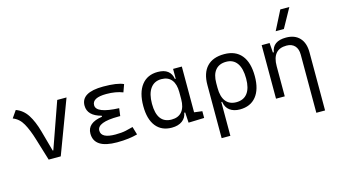

<svg xmlns="http://www.w3.org/2000/svg" viewBox="-107 -1181 3143 1793"><g transform="rotate(-15 1465.0 -285.0)"><path d="M231.9 0 167.5 -210.9Q137.7 -310.1 102.5 -372.6Q67.4 -435.1 6.8 -458L54.7 -527.3Q123.5 -502 165 -437.5Q206.5 -373 234.9 -271L290 -71.8H295.9L453.1 -517.6H543L348.6 0Z M891.6 9.8Q670.9 9.8 670.9 -133.3Q670.9 -236.8 816.4 -257.8V-267.6Q685.5 -301.8 685.5 -399.9Q685.5 -527.3 899.4 -527.3Q1035.2 -527.3 1094.7 -499L1068.4 -425.8Q1000 -452.6 910.2 -452.6Q772.9 -452.6 772.9 -380.4Q772.9 -302.2 992.2 -293.5L982.4 -219.7H965.8Q758.3 -219.7 758.3 -138.2Q758.3 -64.9 895.5 -64.9Q956.1 -64.9 995.8 -73.7Q1035.6 -82.5 1066.9 -91.3L1089.8 -13.7Q1051.3 -2.9 1001.5 3.4Q951.7 9.8 891.6 9.8Z M1421.4 9.8Q1322.8 9.8 1268.6 -58.3Q1214.4 -126.5 1214.4 -253.9Q1214.4 -384.3 1269.8 -455.8Q1325.2 -527.3 1425.8 -527.3Q1488.3 -527.3 1522.9 -500.2Q1557.6 -473.1 1565.4 -422.4H1573.2V-517.6H1657.7V-75.2L1734.9 -65.4V0L1583 4.9L1577.1 -95.2H1567.9Q1561 -47.4 1522.5 -18.8Q1483.9 9.8 1421.4 9.8ZM1573.2 -225.1V-292.5Q1573.2 -370.6 1539.6 -412.1Q1505.9 -453.6 1441.9 -453.6Q1373 -453.6 1335.7 -401.6Q1298.3 -349.6 1298.3 -253.9Q1298.3 -64 1439 -64Q1504.4 -64 1538.8 -105.5Q1573.2 -147 1573.2 -225.1Z M2079.6 9.8Q2020.5 9.8 1982.4 -18.3Q1944.3 -46.4 1936 -102.1H1928.2V224.6H1843.8V-289.1Q1843.8 -405.3 1901.4 -466.3Q1959 -527.3 2068.4 -527.3Q2177.7 -527.3 2235.4 -457.3Q2293 -387.2 2293 -253.9Q2293 -127.4 2237.3 -58.8Q2181.6 9.8 2079.6 9.8ZM1928.2 -238.8Q1928.2 -153.3 1963.4 -108.6Q1998.5 -64 2064.5 -64Q2135.3 -64 2172.1 -112.5Q2209 -161.1 2209 -253.9Q2209 -351.6 2172.9 -402.6Q2136.7 -453.6 2068.4 -453.6Q2000.5 -453.6 1964.4 -410.4Q1928.2 -367.2 1928.2 -284.7Z M2759.3 224.6V-337.4Q2759.3 -393.1 2731 -423.3Q2702.6 -453.6 2651.4 -453.6Q2514.2 -453.6 2514.2 -291.5V0H2429.7V-517.6H2506.3L2513.2 -423.8H2522Q2537.1 -527.3 2666 -527.3Q2751 -527.3 2797.4 -477.5Q2843.8 -427.7 2843.8 -336.9V224.6ZM2589.8 -609.4 2684.1 -794.9H2771.5L2668.9 -609.4Z"/></g></svg>

Font: CaskaydiaMono NF SemiLight
Style: Regular
Weight: 350
Designer: Aaron Bell
Foundry: Saja Typeworks
Version: Version 2111.001; ttfautohint (v1.8.4);Nerd Fonts 3.1.1